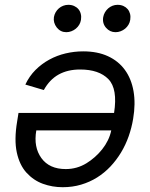

<svg xmlns="http://www.w3.org/2000/svg" viewBox="-20 -770 624 797"><path d="M51.1 -265.6 56.8 -301.1H453.5Q469.1 -401.3 430 -441.4Q391 -481.5 312.5 -481.5Q260.7 -481.5 223 -460.4Q185.4 -439.3 161.9 -396.3L85.2 -419Q101.6 -453.8 127.3 -479.6Q153.1 -505.3 184.7 -522.5Q216.3 -539.8 252.3 -548.3Q288.4 -556.8 325.3 -556.8Q384.2 -556.8 427.9 -536.8Q471.6 -516.7 498.4 -479.9Q525.2 -443.2 534.3 -391.5Q543.3 -339.8 532.7 -277Q526.6 -239.7 514 -204Q501.4 -168.3 482.4 -136.9Q463.4 -105.5 438.6 -79Q413.7 -52.6 383.2 -33.4Q352.6 -14.2 316.8 -3.6Q280.9 7.1 240.1 7.1Q197.1 7.1 158 -7.1Q119 -21.3 89.8 -53.3Q61.1 -84.9 49.7 -137.3Q38.4 -189.6 51.1 -265.6ZM151.6 -114Q184.7 -68.2 252.8 -68.2Q299.4 -68.2 338.8 -92.3Q356.9 -103.3 373.6 -118.1Q390.3 -132.8 404.1 -150.2Q418 -167.6 427.7 -187.5Q437.5 -207.4 441.8 -228.7H130.7Q124.6 -193.2 130 -165Q135.3 -136.7 151.6 -114ZM408.4 -698.9Q410.2 -709.5 415.7 -718.9Q421.2 -728.3 429.2 -735.3Q437.1 -742.2 447.1 -746.1Q457 -750 468 -750Q481.5 -750 492.2 -745.2Q502.8 -740.4 509.9 -732.1Q517 -723.7 519.9 -712.4Q522.7 -701 520.6 -687.5Q518.8 -676.5 513.3 -667.3Q507.8 -658 499.5 -651.1Q491.1 -644.2 480.8 -640.3Q470.5 -636.4 459.5 -636.4Q436.1 -636.4 420.1 -654.8Q404.1 -673.3 408.4 -698.9ZM203.8 -698.9Q205.6 -709.5 210.9 -718.9Q216.3 -728.3 224.3 -735.3Q232.2 -742.2 242.4 -746.1Q252.5 -750 263.5 -750Q277 -750 287.6 -745.2Q298.3 -740.4 305.4 -732.1Q312.5 -723.7 315.3 -712.4Q318.2 -701 316.1 -687.5Q314.3 -676.5 308.8 -667.3Q303.3 -658 294.9 -651.1Q286.6 -644.2 276.3 -640.3Q266 -636.4 255 -636.4Q231.5 -636.4 215.9 -655.5Q200.3 -675.8 203.8 -698.9Z"/></svg>

Font: Inter P
Style: Italic
Weight: 400
Italic angle: -9.40001°
Designer: Rasmus Andersson
Foundry: rsms
Version: Version 3.018;git-588b23468